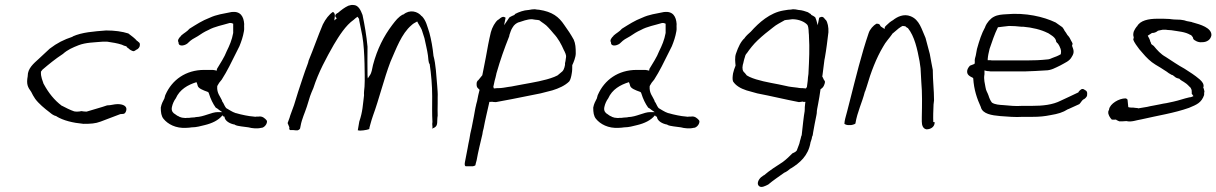

<svg xmlns="http://www.w3.org/2000/svg" viewBox="-20 -528 4872 769"><path d="M91 -223C85 -191 91 -179 105 -160C109 -151 115 -141 121 -132C135 -113 159 -93 179 -78C186 -72 195 -65 205 -63H206V-62C234 -45 272 -36 314 -32C343 -32 362 -33 383 -41C408 -50 437 -62 462 -71H463L475 -72C480 -73 484 -78 486 -87C489 -103 473 -111 451 -111C437 -111 425 -106 409 -106C387 -98 352 -89 327 -81H325C318 -81 313 -82 306 -83C303 -82 295 -81 290 -81C286 -81 282 -81 277 -82C262 -87 242 -97 229 -104H228C197 -127 174 -157 156 -190V-191H155C151 -204 143 -220 144 -239V-241L150 -249C176 -271 200 -291 232 -312C251 -329 270 -337 295 -347C324 -358 356 -358 390 -361H410C430 -358 450 -355 468 -349C474 -346 479 -344 484 -343H486C487 -339 490 -338 493 -335H494C497 -331 508 -323 516 -323C520 -324 522 -326 526 -329H527C534 -332 540 -340 540 -346V-347C542 -358 534 -359 530 -364H529C520 -375 507 -384 494 -394C469 -402 439 -406 405 -406C355 -402 309 -399 271 -382V-381C235 -369 209 -356 179 -333C166 -320 149 -306 136 -293C114 -273 91 -254 91 -224ZM405 -406Z M624 -97C624 -78 626 -63 635 -52C652 -31 684 -13 727 -16C734 -16 741 -17 748 -18H749C766 -18 784 -23 800 -27C829 -34 855 -46 871 -66L875 -62V-61H879C880 -43 902 -32 920 -29H921V-28C932 -22 957 -21 975 -18C989 -14 1011 -12 1026 -16H1027C1035 -16 1047 -26 1049 -38C1050 -41 1049 -43 1048 -46C1041 -54 1031 -64 1015 -61H1007C1005 -60 1001 -60 997 -61L979 -63L962 -66C951 -68 935 -72 925 -75H924C909 -80 897 -89 886 -95C881 -101 878 -108 874 -116C872 -118 869 -123 869 -126C862 -142 848 -155 850 -182L851 -185C855 -193 860 -200 868 -209C890 -243 907 -279 926 -317L939 -343C947 -363 953 -380 957 -403C959 -412 957 -420 958 -432C956 -461 944 -484 908 -480C874 -473 848 -470 820 -457C789 -445 768 -431 739 -413C729 -401 717 -396 705 -385V-384C698 -378 689 -366 695 -359V-358C695 -337 726 -347 734 -357C746 -369 754 -373 772 -383C785 -392 799 -401 815 -408C840 -422 871 -427 900 -436H905C907 -436 911 -434 914 -433V-419V-404V-396C909 -368 899 -345 888 -323C879 -299 862 -274 849 -252L848 -245C843 -246 837 -248 832 -248H798C724 -248 669 -208 643 -149C641 -146 641 -141 639 -136V-135C632 -121 627 -113 624 -97ZM668 -96 669 -101C671 -111 677 -125 684 -134C700 -170 732 -188 767 -199C769 -194 771 -189 772 -184C775 -174 792 -167 812 -160L813 -159H814C814 -159 816 -157 817 -153C823 -133 833 -112 844 -97C848 -95 854 -91 857 -88L870 -79H852C827 -79 797 -60 764 -59L760 -58L745 -57L738 -56H729C726 -55 721 -55 716 -56C712 -56 706 -57 702 -59C701 -59 698 -60 696 -62C692 -63 686 -67 681 -71C675 -74 666 -82 668 -96ZM744 -57H745ZM908 -480Z M1139 -18C1138 -14 1138 -9 1142 -7H1155C1160 -6 1166 -6 1172 -6C1179 -8 1182 -13 1182 -14L1184 -24C1189 -52 1201 -76 1209 -101L1222 -143C1226 -155 1230 -163 1235 -175C1256 -240 1287 -296 1317 -349C1338 -384 1364 -426 1397 -449C1401 -453 1406 -457 1412 -461C1414 -458 1417 -454 1419 -451L1418 -450C1422 -427 1426 -413 1431 -385C1437 -351 1439 -309 1440 -273C1440 -243 1442 -214 1440 -181C1439 -170 1437 -156 1438 -147V-146C1433 -108 1433 -82 1419 -41L1413 -6H1415C1421 -3 1449 -7 1459 -11L1460 -18C1461 -22 1462 -26 1463 -29C1466 -41 1470 -53 1474 -65C1498 -130 1518 -213 1544 -281C1567 -333 1588 -393 1628 -427C1636 -435 1643 -437 1651 -442C1657 -429 1664 -421 1670 -407V-406C1671 -404 1670 -403 1672 -401V-400L1680 -375C1684 -355 1691 -328 1694 -306C1696 -294 1695 -278 1701 -271C1707 -231 1711 -185 1711 -142C1711 -108 1710 -72 1712 -40V-39C1709 -24 1717 -13 1707 -13C1711 -13 1715 -14 1720 -17C1736 -26 1729 -42 1733 -65C1732 -82 1733 -94 1733 -113V-137V-138C1734 -154 1732 -168 1731 -186C1727 -228 1726 -269 1716 -305V-306C1713 -337 1707 -370 1700 -396C1691 -423 1687 -445 1670 -463H1669C1653 -483 1621 -491 1596 -470H1594C1575 -460 1565 -446 1551 -428C1517 -383 1491 -332 1474 -268C1470 -251 1469 -237 1461 -226L1453 -214L1452 -227C1451 -261 1452 -301 1452 -341C1448 -384 1440 -431 1432 -468C1425 -486 1416 -508 1395 -508H1394C1388 -509 1383 -507 1375 -505C1360 -498 1347 -488 1333 -476H1332C1323 -471 1318 -463 1329 -455L1319 -446L1321 -462C1322 -470 1320 -478 1313 -480C1298 -470 1284 -452 1273 -430C1253 -383 1236 -333 1216 -285C1215 -281 1214 -275 1212 -271C1198 -235 1187 -198 1174 -160C1173 -156 1172 -153 1170 -147C1163 -122 1153 -92 1143 -67L1141 -61V-60C1137 -50 1135 -44 1132 -35ZM1719 -396H1720ZM1740 -17H1741Z M1889 -193C1888 -176 1895 -175 1901 -168L1900 -165C1897 -153 1894 -141 1892 -129C1891 -121 1888 -115 1887 -109V-108C1883 -93 1881 -77 1878 -62C1875 -46 1872 -31 1869 -16C1865 -1 1862 15 1860 29C1857 42 1855 54 1853 65L1842 122C1840 132 1842 138 1846 138H1874C1879 137 1883 135 1884 134C1885 130 1886 123 1889 114C1895 80 1904 44 1912 10C1913 2 1914 -4 1917 -14C1923 -47 1932 -83 1939 -115L1940 -120H1949L1950 -121C1954 -119 1957 -120 1966 -119L2030 -131C2067 -138 2106 -146 2145 -154L2192 -166C2218 -174 2243 -185 2260 -202C2265 -209 2268 -221 2270 -234C2272 -244 2272 -255 2272 -265V-267C2277 -277 2286 -299 2286 -314C2286 -337 2285 -353 2278 -369C2267 -389 2254 -409 2240 -428C2218 -461 2192 -481 2139 -489C2133 -489 2129 -490 2122 -491C2116 -491 2105 -490 2097 -488H2096C2078 -487 2058 -480 2043 -472L2041 -469L2040 -468C2035 -466 2028 -463 2021 -459C2018 -456 2015 -450 2012 -446L1999 -427L2005 -457C1995 -464 1989 -460 1976 -449H1975C1963 -440 1951 -418 1946 -399C1938 -366 1932 -333 1926 -299C1922 -275 1916 -251 1912 -228V-227L1895 -206H1894C1892 -204 1889 -199 1889 -194ZM1956 -180V-181C1957 -188 1960 -196 1961 -204C1964 -214 1966 -223 1968 -232V-233C1985 -292 1999 -331 2020 -384V-387C2024 -397 2026 -408 2033 -418C2039 -429 2049 -436 2058 -439H2059C2072 -443 2091 -451 2110 -451H2111C2115 -450 2118 -450 2124 -449C2128 -449 2131 -448 2134 -448C2137 -448 2138 -447 2138 -447H2140L2141 -446C2152 -437 2166 -430 2176 -418C2184 -410 2190 -402 2197 -394C2216 -374 2228 -351 2239 -326V-325H2240C2241 -320 2249 -310 2247 -298C2246 -294 2246 -290 2245 -284L2243 -275V-268C2240 -253 2237 -244 2225 -236L2213 -226L2200 -220C2162 -205 2116 -198 2073 -190L2041 -184C2033 -182 2025 -181 2017 -180C2005 -178 1989 -175 1977 -175H1971C1969 -175 1965 -174 1961 -174H1958ZM2175 -413H2176ZM2197 -389H2198ZM2278 -366Z M2356 -97C2356 -78 2358 -63 2367 -52C2384 -31 2416 -13 2459 -16C2466 -16 2473 -17 2480 -18H2481C2498 -18 2516 -23 2532 -27C2561 -34 2587 -46 2603 -66L2607 -62V-61H2611C2612 -43 2634 -32 2652 -29H2653V-28C2664 -22 2689 -21 2707 -18C2721 -14 2743 -12 2758 -16H2759C2767 -16 2779 -26 2781 -38C2782 -41 2781 -43 2780 -46C2773 -54 2763 -64 2747 -61H2739C2737 -60 2733 -60 2729 -61L2711 -63L2694 -66C2683 -68 2667 -72 2657 -75H2656C2641 -80 2629 -89 2618 -95C2613 -101 2610 -108 2606 -116C2604 -118 2601 -123 2601 -126C2594 -142 2580 -155 2582 -182L2583 -185C2587 -193 2592 -200 2600 -209C2622 -243 2639 -279 2658 -317L2671 -343C2679 -363 2685 -380 2689 -403C2691 -412 2689 -420 2690 -432C2688 -461 2676 -484 2640 -480C2606 -473 2580 -470 2552 -457C2521 -445 2500 -431 2471 -413C2461 -401 2449 -396 2437 -385V-384C2430 -378 2421 -366 2427 -359V-358C2427 -337 2458 -347 2466 -357C2478 -369 2486 -373 2504 -383C2517 -392 2531 -401 2547 -408C2572 -422 2603 -427 2632 -436H2637C2639 -436 2643 -434 2646 -433V-419V-404V-396C2641 -368 2631 -345 2620 -323C2611 -299 2594 -274 2581 -252L2580 -245C2575 -246 2569 -248 2564 -248H2530C2456 -248 2401 -208 2375 -149C2373 -146 2373 -141 2371 -136V-135C2364 -121 2359 -113 2356 -97ZM2400 -96 2401 -101C2403 -111 2409 -125 2416 -134C2432 -170 2464 -188 2499 -199C2501 -194 2503 -189 2504 -184C2507 -174 2524 -167 2544 -160L2545 -159H2546C2546 -159 2548 -157 2549 -153C2555 -133 2565 -112 2576 -97C2580 -95 2586 -91 2589 -88L2602 -79H2584C2559 -79 2529 -60 2496 -59L2492 -58L2477 -57L2470 -56H2461C2458 -55 2453 -55 2448 -56C2444 -56 2438 -57 2434 -59C2433 -59 2430 -60 2428 -62C2424 -63 2418 -67 2413 -71C2407 -74 2398 -82 2400 -96ZM2476 -57H2477ZM2640 -480Z M2928 -314C2922 -299 2925 -277 2926 -267V-265C2922 -255 2918 -244 2916 -234C2914 -221 2913 -210 2916 -202C2926 -186 2945 -174 2970 -166L3013 -154C3070 -143 3123 -130 3180 -119C3184 -120 3191 -120 3194 -121H3196L3197 -120H3206L3205 -115C3201 -84 3206 -98 3200 -65L3197 -41C3195 -23 3193 -4 3191 13C3190 17 3189 18 3189 18C3188 25 3186 29 3184 37C3182 50 3176 60 3173 70C3171 80 3160 83 3154 86C3143 97 3130 110 3115 121C3090 137 3062 155 3040 174H3039L3028 182C3016 193 3010 210 3021 218C3030 225 3045 217 3057 211C3077 194 3100 179 3122 163H3123C3133 158 3139 153 3146 147H3147C3183 125 3217 96 3226 44V43C3228 36 3231 30 3232 23V21C3233 19 3234 17 3235 14L3237 1C3239 -13 3247 -52 3250 -67C3253 -82 3250 -76 3253 -92L3257 -113C3262 -142 3262 -139 3266 -168V-170C3273 -176 3278 -177 3283 -193V-194C3285 -199 3284 -204 3282 -206H3281L3273 -223L3274 -225L3282 -288L3284 -298C3290 -332 3294 -366 3298 -399C3299 -418 3295 -440 3287 -449H3286C3278 -460 3274 -464 3261 -457L3255 -427L3250 -446C3249 -450 3247 -454 3245 -459C3241 -462 3235 -466 3230 -468L3229 -469L3227 -472C3223 -474 3220 -476 3216 -479C3205 -483 3193 -487 3180 -488H3179C3170 -490 3163 -491 3156 -491C3151 -490 3145 -489 3137 -489C3131 -488 3124 -487 3118 -486C3064 -477 3020 -438 2987 -401C2979 -394 2970 -386 2963 -377V-376C2947 -362 2937 -340 2928 -314ZM2955 -268 2957 -275 2959 -284C2960 -290 2962 -294 2963 -298C2964 -304 2966 -308 2969 -313H2970C2983 -332 2998 -351 3015 -367C3034 -385 3055 -402 3076 -418C3090 -430 3106 -437 3121 -446L3122 -447H3124C3124 -447 3125 -448 3128 -448C3131 -448 3132 -449 3138 -449C3142 -450 3149 -450 3153 -451H3154C3179 -451 3203 -441 3214 -428C3220 -416 3218 -401 3220 -387V-384C3223 -333 3221 -292 3218 -233V-232C3216 -223 3216 -214 3215 -204C3214 -196 3213 -188 3212 -181V-180L3208 -174H3205C3201 -174 3197 -175 3195 -175H3189C3184 -175 3179 -176 3173 -177C3158 -179 3142 -180 3127 -184L3099 -190C3058 -198 3015 -205 2982 -220L2971 -226L2963 -236C2954 -243 2952 -253 2955 -268ZM3074 -413H3075ZM3198 -45Z M3362 -32C3366 -29 3374 -26 3383 -27H3384C3389 -26 3403 -30 3406 -33C3414 -81 3433 -117 3444 -161L3445 -162L3451 -180C3468 -239 3490 -296 3517 -341C3527 -360 3542 -375 3553 -391V-392L3579 -414C3584 -417 3588 -421 3595 -424H3596C3599 -424 3602 -423 3604 -423H3606C3608 -420 3612 -418 3615 -416H3616C3643 -383 3654 -331 3663 -283L3667 -255C3668 -237 3669 -218 3670 -200C3674 -155 3673 -108 3672 -59V-41C3672 -26 3677 -12 3691 -10C3707 -10 3721 -19 3723 -33C3724 -37 3724 -38 3722 -39H3718C3717 -60 3718 -86 3719 -108V-109L3721 -126C3721 -168 3716 -204 3716 -248C3714 -258 3712 -268 3710 -279L3704 -312C3698 -334 3693 -353 3687 -376C3671 -411 3663 -449 3627 -463C3600 -474 3573 -461 3555 -446H3554C3551 -444 3548 -442 3544 -439L3534 -430C3533 -429 3526 -423 3524 -420L3523 -412C3518 -416 3509 -420 3506 -424C3505 -429 3501 -434 3490 -433C3478 -426 3464 -411 3459 -395C3430 -310 3408 -219 3384 -125L3373 -82C3370 -69 3365 -55 3363 -42ZM3704 -312Z M3854 -246C3851 -229 3863 -223 3877 -216L3878 -214C3881 -168 3893 -133 3909 -98V-97C3917 -72 3951 -66 3987 -63C4015 -61 4046 -58 4076 -60H4115C4143 -60 4163 -62 4188 -67C4217 -72 4236 -77 4258 -91H4259L4303 -111C4309 -117 4312 -124 4318 -129C4324 -131 4333 -139 4334 -146C4336 -160 4332 -165 4324 -168V-169H4323C4314 -176 4306 -168 4299 -159V-157H4297C4275 -147 4252 -135 4229 -125C4196 -108 4156 -104 4113 -104H4074C4046 -102 4023 -105 3999 -107C3983 -108 3965 -109 3953 -117C3947 -124 3942 -136 3939 -146C3935 -158 3929 -164 3927 -179C3925 -194 3919 -209 3923 -231V-246C3928 -245 3932 -243 3939 -243H3940C3945 -242 3948 -242 3951 -242H4085C4113 -243 4140 -244 4167 -246C4190 -246 4206 -256 4227 -266C4246 -277 4264 -283 4273 -301C4285 -319 4279 -330 4274 -344V-346C4275 -348 4275 -349 4276 -353C4274 -359 4272 -362 4271 -363C4267 -372 4263 -380 4255 -388C4252 -393 4248 -400 4243 -406V-407C4241 -411 4238 -415 4235 -419C4227 -424 4216 -433 4208 -438C4160 -461 4088 -478 4011 -471C3993 -470 3976 -469 3961 -461C3947 -454 3933 -438 3926 -421V-420C3911 -393 3903 -367 3893 -332L3888 -305C3886 -298 3884 -292 3884 -285V-284C3884 -282 3885 -280 3884 -276L3883 -272L3865 -265C3861 -261 3855 -253 3854 -246ZM3936 -287V-292C3937 -305 3940 -318 3943 -330V-331C3953 -360 3963 -391 3977 -419H3979C3992 -421 4006 -422 4021 -424H4022C4038 -424 4053 -423 4070 -421H4078C4114 -418 4151 -409 4176 -396H4177C4187 -389 4204 -381 4209 -367L4210 -366L4209 -365C4210 -360 4214 -356 4215 -355H4216L4222 -346V-345L4223 -344C4225 -337 4232 -330 4229 -314V-311C4219 -305 4207 -300 4195 -296C4191 -294 4182 -290 4175 -290C4148 -287 4119 -286 4092 -286H3953C3952 -286 3951 -286 3946 -287ZM4229 -124V-125Z M4419 -80C4417 -70 4426 -56 4433 -49C4437 -48 4442 -49 4449 -49H4450C4452 -46 4458 -45 4463 -42C4471 -42 4482 -42 4491 -43H4492C4511 -38 4532 -47 4552 -50C4616 -65 4683 -75 4742 -96C4773 -109 4792 -116 4803 -148C4803 -149 4802 -152 4803 -155C4803 -156 4803 -158 4804 -162C4803 -164 4802 -174 4799 -178L4800 -179C4803 -191 4795 -201 4785 -210C4764 -228 4747 -238 4724 -253C4698 -267 4674 -284 4649 -300C4629 -311 4615 -327 4601 -344C4598 -347 4593 -349 4591 -352C4590 -354 4590 -356 4589 -359H4588C4586 -368 4582 -377 4577 -385C4583 -389 4588 -392 4594 -396H4596C4603 -396 4611 -399 4618 -405L4632 -408H4633C4633 -408 4635 -409 4638 -409H4648C4652 -409 4655 -408 4656 -408C4662 -408 4666 -407 4670 -407H4671C4700 -402 4727 -401 4748 -388H4750C4753 -384 4758 -380 4759 -375V-372C4764 -366 4779 -357 4794 -359H4795C4814 -359 4829 -369 4832 -387C4833 -417 4787 -430 4758 -438H4757C4754 -439 4754 -440 4752 -440L4736 -443H4735C4727 -446 4719 -448 4708 -449C4701 -449 4692 -450 4682 -450L4672 -451L4664 -452C4656 -452 4646 -453 4639 -453H4616C4580 -453 4546 -446 4534 -422H4533C4528 -415 4525 -411 4522 -404C4521 -401 4520 -400 4520 -398C4518 -389 4519 -384 4521 -379L4519 -369C4522 -359 4536 -340 4543 -331L4556 -316C4571 -298 4588 -281 4608 -269L4628 -257C4639 -249 4650 -244 4661 -235L4673 -228L4677 -227L4690 -217L4698 -214L4703 -213C4710 -205 4718 -203 4727 -196C4734 -192 4742 -183 4748 -177H4749V-176C4751 -172 4754 -167 4753 -159C4753 -159 4754 -156 4753 -153C4755 -150 4758 -146 4760 -143C4752 -140 4753 -139 4743 -138C4721 -133 4703 -126 4680 -121L4652 -115C4644 -114 4634 -112 4625 -110C4608 -106 4590 -104 4575 -100L4539 -94L4537 -95C4534 -95 4530 -96 4527 -96H4526C4523 -97 4519 -97 4515 -97C4512 -97 4504 -97 4499 -99C4498 -108 4497 -119 4496 -129C4494 -131 4493 -133 4488 -134C4462 -134 4426 -113 4422 -90V-88C4420 -85 4419 -83 4419 -82ZM4690 -217H4691ZM4742 -96Z"/></svg>

Font: Scribbler
Style: LtIta
Weight: 300
Designer: Mew Too
Foundry: Cannot Into Space Fonts
Version: Version 1.001